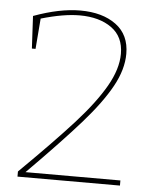

<svg xmlns="http://www.w3.org/2000/svg" viewBox="-51 -741 627 784"><g transform="rotate(5 262.5 -349.0)"><path d="M470 -21V0H50V-21Q188 -157 266.5 -244Q345 -331 386 -402.5Q427 -474 427 -536Q427 -606 377 -642Q327 -678 246 -678Q180 -678 88 -651L78 -526H63L56 -659Q162 -698 247 -698Q338 -698 393.5 -657Q449 -616 449 -538Q449 -474 410.5 -404Q372 -334 295.5 -247Q219 -160 81 -21Z"/></g></svg>

Font: Bitter Pro Thin
Style: Regular
Weight: 250
Designer: Sol Matas, and Bitter project Authors
Foundry: Sol Matas
Version: Version 1.010